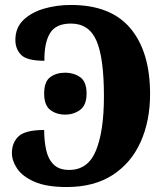

<svg xmlns="http://www.w3.org/2000/svg" viewBox="-20 -744 666 774"><path d="M249 10Q167 10 118.5 -11.5Q70 -33 49 -64.5Q28 -96 28 -127Q28 -169 55 -194.5Q82 -220 158 -220Q158 -179 165.5 -142Q173 -105 195 -82Q217 -59 259 -59Q335 -59 367 -137.5Q399 -216 399 -356Q399 -510 369 -579.5Q339 -649 266 -649Q205 -649 181.5 -610Q158 -571 159 -499Q89 -499 65.5 -522.5Q42 -546 42 -583Q42 -632 74 -663Q106 -694 157 -709Q208 -724 266 -724Q427 -724 506 -629.5Q585 -535 585 -365Q585 -257 547 -172Q509 -87 434 -38.5Q359 10 249 10ZM243 -282Q207 -282 182.5 -301Q158 -320 158 -367Q158 -415 182.5 -433Q207 -451 243 -451Q277 -451 303 -433Q329 -415 329 -367Q329 -320 303 -301Q277 -282 243 -282Z"/></svg>

Font: Noto Serif Condensed Black
Style: Regular
Weight: 900
Width: 3
Designer: Monotype Design Team
Foundry: Monotype Imaging Inc.
Version: Version 2.015; ttfautohint (v1.8.4.7-5d5b)